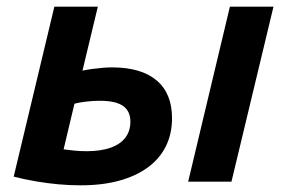

<svg xmlns="http://www.w3.org/2000/svg" viewBox="-20 -544 850 575"><path d="M221.5 11Q189 11 155.5 8Q122 5 88.2 -0.8Q54.5 -6.5 21 -15L142.8 -524H273L227 -332.5Q241.2 -335.5 256.4 -337.5Q271.5 -339.5 286.9 -340.9Q302.2 -342.2 315.2 -342.2Q402.8 -342.2 449 -303.2Q495.2 -264.2 495.2 -190Q495.2 -143.5 476.9 -106.2Q458.5 -69 423.2 -43Q388 -17 337.4 -3Q286.8 11 221.5 11ZM240 -91.2Q281.2 -91.2 310.5 -101.4Q339.8 -111.5 355.1 -131.4Q370.5 -151.2 370.5 -180Q370.5 -211.2 348.4 -226.8Q326.2 -242.2 279 -242.2Q257.8 -242.2 236.8 -239.6Q215.8 -237 203 -233.5L170.5 -96.8Q184.5 -94.8 201.9 -93Q219.2 -91.2 240 -91.2ZM543.5 0 668.5 -524H799L673.2 0Z"/></svg>

Font: Ubuntu Sans
Style: Italic
Weight: 400
Italic angle: -13.5°
Designer: Dalton Maag Ltd
Foundry: Dalton Maag Ltd
Version: Version 1.006